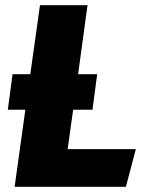

<svg xmlns="http://www.w3.org/2000/svg" viewBox="-20 -715 570 735"><path d="M239 -144 260 -295H334L352 -431H279L315 -695H133L96 -431H28L10 -295H77L36 0H462L500 -144Z"/></svg>

Font: Fira Sans ExtraBold
Style: Italic
Weight: 800
Italic angle: -8°
Designer: bBox Type GmbH & Carrois Corporate GbR & Edenspiekermann AG
Foundry: bBox Type GmbH & Carrois Corporate GbR & Edenspiekermann AG
Version: Version 4.301;PS 004.301;hotconv 1.0.88;makeotf.lib2.5.64775